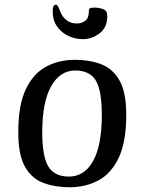

<svg xmlns="http://www.w3.org/2000/svg" viewBox="-20 -776 599 809"><path d="M274 13Q212 13 162.5 -5.5Q113 -24 85 -74Q57 -124 57 -219Q57 -334 89 -400.5Q121 -467 175 -495.5Q229 -524 295 -524Q357 -524 406 -505.5Q455 -487 483.5 -437Q512 -387 512 -292Q512 -178 480 -111Q448 -44 394 -15.5Q340 13 274 13ZM270 -32Q336 -32 372.5 -98Q409 -164 409 -292Q409 -395 383.5 -437Q358 -479 297 -479Q233 -479 195.5 -412.5Q158 -346 158 -218Q158 -116 184 -74Q210 -32 270 -32ZM329 -611Q296 -611 267 -625Q238 -639 220 -665Q202 -691 202 -728Q202 -744 205.5 -750Q209 -756 216 -756Q222 -756 226.5 -745Q231 -734 237.5 -719.5Q244 -705 257 -694Q265 -686 277 -681.5Q289 -677 304 -677Q323 -677 338.5 -688Q354 -699 354 -724Q354 -736 357.5 -740Q361 -744 377 -744Q398 -744 415 -737.5Q432 -731 432 -708Q432 -660 399.5 -635.5Q367 -611 329 -611Z"/></svg>

Font: BriemHand
Style: Regular
Weight: 400
Designer: Gunnlaugur SE Briem, Eben Sorkin
Foundry: Sorkin Type
Version: Version 1.001; ttfautohint (v1.8.4.7-5d5b)